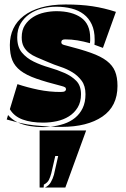

<svg xmlns="http://www.w3.org/2000/svg" viewBox="-20 -556 562 858"><path d="M505 -172Q505 -81 437.5 -35Q370 11 255 11Q242 11 229.5 11Q217 11 206 10Q237 7 265.5 -2.5Q294 -12 315.5 -29.5Q337 -47 349.5 -73Q362 -99 362 -135Q362 -172 345 -195Q328 -218 303.5 -233Q279 -248 250 -257.5Q221 -267 196 -278L184 -283Q163 -292 144 -300Q125 -308 110 -319.5Q95 -331 86 -347.5Q77 -364 77 -389Q77 -422 91.5 -444Q106 -466 128.5 -480Q151 -494 178.5 -500Q206 -506 232 -506Q301 -506 342 -477.5Q383 -449 383 -386Q383 -381 383 -375Q383 -369 382 -363Q353 -371 326.5 -375.5Q300 -380 271 -380Q254 -380 254 -368Q254 -361 259 -358Q264 -355 274 -353Q341 -336 386 -320Q431 -304 457 -284Q483 -264 494 -237.5Q505 -211 505 -172ZM58 -180Q103 -165 151.5 -155Q200 -145 251 -145Q265 -145 270 -148.5Q275 -152 275 -157Q275 -163 270.5 -166Q266 -169 254 -172Q187 -189 142.5 -204.5Q98 -220 72 -240Q46 -260 35 -287Q24 -314 24 -355Q24 -395 39.5 -428Q55 -461 86 -485Q117 -509 163.5 -522.5Q210 -536 273 -536Q341 -536 393.5 -528Q446 -520 498 -503L440 -342L402 -356Q403 -362 403 -368Q403 -374 403 -380Q403 -419 390 -447Q377 -475 354 -492.5Q331 -510 299.5 -518Q268 -526 232 -526Q199 -526 167.5 -518Q136 -510 111.5 -493Q87 -476 72 -450.5Q57 -425 57 -389Q57 -346 78 -321Q99 -296 131 -280.5Q163 -265 199.5 -254.5Q236 -244 268 -230Q300 -216 321 -194.5Q342 -173 342 -135Q342 -100 327 -75.5Q312 -51 288 -36Q264 -21 234 -14.5Q204 -8 173 -8Q119 -8 81 -22Q43 -36 24 -68ZM206 10Q198 11 189.5 11.5Q181 12 173 12Q141 12 112 7Q83 2 59 -9L73 -6Q103 1 131.5 4Q160 7 189 9ZM10 -22 16 -42Q33 -22 59 -9ZM227 141 209 219Q205 234 199 247Q193 260 176 269L175 282H157V27H365L272 282H181Q198 274 207 258.5Q216 243 221 225L240 141Z"/></svg>

Font: J.M. Nexus Grotesque
Style: Regular
Weight: 900
Designer: deFharo
Foundry: deFharo
Version: Version 3.003